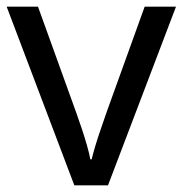

<svg xmlns="http://www.w3.org/2000/svg" viewBox="-20 -556 548 576"><path d="M203 0 0 -536H94L208 -220Q216 -198 225 -171Q234 -144 241 -119.5Q248 -95 251 -78H255Q259 -95 266.5 -120Q274 -145 283.5 -172Q293 -199 300 -220L414 -536H508L304 0Z"/></svg>

Font: Noto Sans Meetei Mayek
Style: Regular
Weight: 400
Designer: Monotype Design Team and Neelakash Kshetrimayum
Foundry: Monotype Imaging Inc.
Version: Version 2.002